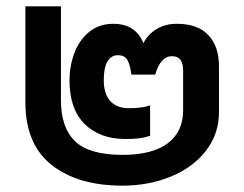

<svg xmlns="http://www.w3.org/2000/svg" viewBox="-20 -570 770 605"><path d="M60 -248V-550H172V-254Q172 -168 216.5 -125Q261 -82 366 -82Q460 -82 508.5 -118.5Q557 -155 557 -222V-349Q557 -393 522 -393Q486 -393 469 -335H394Q390 -366 381.5 -381Q373 -396 351 -396Q331 -396 319 -377Q307 -358 307 -317Q307 -274 327.5 -251.5Q348 -229 386 -229Q429 -229 453 -238V-142Q434 -136 417.5 -134Q401 -132 375 -132Q295 -132 247 -179Q199 -226 199 -317Q199 -361 214 -402Q229 -443 260.5 -469Q292 -495 337 -495Q407 -495 432 -434Q446 -462 473.5 -478.5Q501 -495 537 -495Q603 -495 636.5 -459.5Q670 -424 670 -361V-217Q670 -148 629 -95Q588 -42 518 -13.5Q448 15 366 15Q226 15 143 -50Q60 -115 60 -248Z"/></svg>

Font: Prompt Medium
Style: Regular
Weight: 500
Designer: Katatrad Team
Foundry: CadsonDemak
Version: Version 1.001